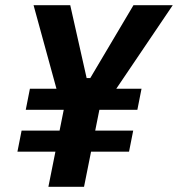

<svg xmlns="http://www.w3.org/2000/svg" viewBox="-20 -718 684 738"><path d="M476 -135H330L303 0H166L193 -135H47L63 -216H209L225 -296H79L95 -377H197L109 -698H250L313 -418H327L493 -698H644L427 -377H524L508 -296H362L346 -216H492Z"/></svg>

Font: IBM Plex Sans Condensed
Style: Bold Italic
Weight: 700
Width: 3
Italic angle: -11.31°
Designer: Mike Abbink, Paul van der Laan, Pieter van Rosmalen
Foundry: Bold Monday
Version: Version 3.201